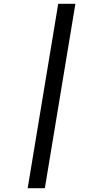

<svg xmlns="http://www.w3.org/2000/svg" viewBox="-20 -843 540 1006"><path d="M125 143 285 -823H375L215 143Z"/></svg>

Font: Iosevka Curly Slab MdObl
Style: Regular
Weight: 500
Italic angle: -9°
Monospace: yes
Designer: Belleve Invis
Foundry: Belleve Invis
Version: Version 11.0.0; ttfautohint (v1.8.3)